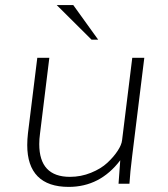

<svg xmlns="http://www.w3.org/2000/svg" viewBox="-20 -731 667 764"><path d="M253.4 12.7Q171.4 12.7 129.9 -29.3Q88.4 -71.3 88.4 -153.8Q88.4 -176.3 91.3 -201.2L128.4 -501H176.3L139.2 -199.2Q136.2 -177.2 136.2 -157.7Q136.2 -27.3 258.3 -27.3Q302.2 -27.3 342 -43.5Q381.8 -59.6 407.2 -83.3Q432.6 -106.9 448.2 -130.9Q463.9 -154.8 465.8 -173.3L506.3 -501H554.2L505.9 -109.9Q497.6 -43.9 495.1 0H451.7L458.5 -93.3Q378.4 12.7 253.4 12.7ZM344.2 -573.2 205.6 -710.9H271.5L370.6 -573.2Z"/></svg>

Font: Muli
Style: ExtraLightItalic
Weight: 200
Italic angle: -7°
Designer: Vernon Adams
Foundry: newtypography
Version: Version 2.0; ttfautohint (v1.00rc1.2-2d82) -l 8 -r 50 -G 200